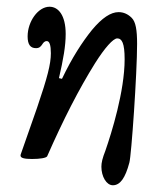

<svg xmlns="http://www.w3.org/2000/svg" viewBox="-20 -461 479 570"><path d="M315 89C337 89 352 67 364 22C370 2 387 -243 387 -331C387 -372 383 -396 371 -408C360 -419 347 -425 332 -425C309 -425 283 -408 253 -372C224 -336 194 -290 164 -227L155 -229C168 -285 175 -325 175 -360C175 -416 153 -441 127 -441C93 -441 62 -397 62 -353C62 -329 70 -318 87 -318C107 -318 104 -339 119 -339C127 -339 131 -327 131 -303C131 -271 121 -232 90 -141L42 -4C41 -2 41 0 41 1C41 8 52 11 75 11C99 11 117 8 120 3C168 -106 214 -196 262 -273C291 -319 316 -347 328 -347C342 -347 350 -333 350 -285C350 -190 311 -66 293 -14C284 9 281 22 281 34C281 63 296 89 315 89Z"/></svg>

Font: Junicode Two Beta SemiCondensed Medium
Style: Italic
Weight: 500
Width: 4
Italic angle: -10°
Version: Version 1.063